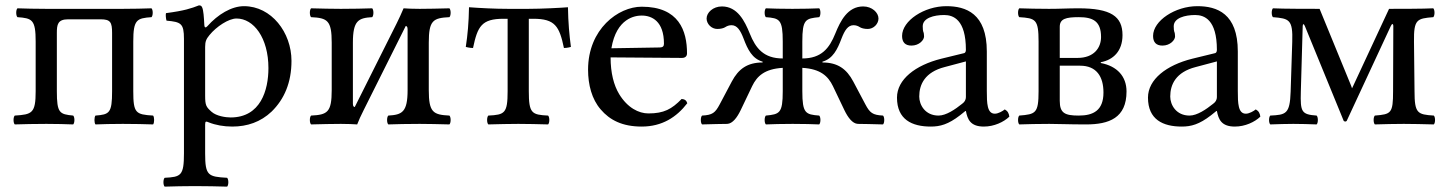

<svg xmlns="http://www.w3.org/2000/svg" viewBox="-20 -462 5402 716"><path d="M437 -429H153C113 -429 75 -430 45 -431C39 -425 39 -404 45 -398C100 -394 113 -389 113 -307V-122C113 -40 100 -35 35 -31C29 -25 29 -4 35 2C65 1 113 0 153 0C193 0 223 1 253 2C259 -4 259 -25 253 -31C202 -36 192 -40 192 -122V-339C192 -370 195 -390 234 -390H355C392 -390 398 -379 398 -339V-122C398 -40 388 -35 336 -31C331 -25 331 -4 336 2C361 1 398 0 438 0C478 0 523 1 551 2C556 -4 556 -25 551 -31C486 -35 477 -40 477 -122V-307C477 -389 490 -394 545 -398C551 -404 551 -425 545 -431C515 -430 477 -429 437 -429Z M761 -331C787 -363 832.8 -393 862 -393C926 -393 981 -321 981 -208C981 -126 952 -24 840 -24C822 -24 787 -29 769 -45.1C748.9 -63.1 745 -68.9 745 -105V-287C745 -308 749.4 -316.7 761 -331ZM742 -368C740.5 -398 738.7 -423.7 734 -434C731.9 -438.6 730 -442 722 -442C694 -431 668 -422 599 -413C597 -407 599 -391 601 -385C655 -380 666 -375 666 -317V110C666 193 655 198 594 201C588 207 588 228 594 234C629 233 666 232 706 232C746 232 794 233 827 234C833 228 833 207 827 201C756 197 745 193 745 110V2C745 -11 748.8 -9.7 759 -5.5C783.5 4.4 814.4 10 846 10C902 10 952 -7 993 -46C1040 -92 1067 -154 1067 -235C1067 -341 992 -439 890 -439C843.5 -439 792.5 -408.5 753 -364C747.4 -357.7 742.5 -358.4 742 -368Z M1303 -63C1300 -63 1296 -65 1296 -75V-303C1296 -386 1317 -395 1368 -398C1374 -404 1374 -425 1368 -431C1345 -430 1288 -429 1251 -429C1218.4 -429 1178 -430 1140 -431C1134 -425 1134 -404 1140 -398C1201 -395 1217 -386 1217 -303V-126C1217 -43 1201 -34 1140 -31C1134 -25 1134 -4 1140 2C1179 1 1219 0 1251 0C1273.6 0 1301 1 1312 2C1317 -11.8 1326.3 -31.7 1336.6 -52.2L1493 -365C1496 -365 1500 -363 1500 -353V-126C1500 -43 1479 -34 1428 -31C1422 -25 1422 -4 1428 2C1451 1 1505.2 0 1545 0C1575.8 0 1617 1 1656 2C1662 -4 1662 -25 1656 -31C1595 -34 1579 -43 1579 -126V-303C1579 -386 1595 -395 1656 -398C1662 -404 1662 -425 1656 -431C1616 -430 1575.8 -429 1545 -429C1522.8 -429 1495 -430 1485 -431C1477.2 -412.5 1468.1 -392.4 1459.1 -374.5Z M1873 -122C1873 -39 1862 -34 1801 -31C1795 -25 1795 -4 1801 2C1840 1 1879.7 0 1913 0C1947.3 0 1986 1 2024 2C2030 -4 2030 -25 2024 -31C1963 -34 1952 -39 1952 -122V-392H1969C2050 -392 2066 -364 2083 -283C2096 -283 2109 -287 2109 -287C2103 -333 2099 -377 2098 -435C2075 -433 2000 -429 1950 -429H1875C1825 -429 1769 -432 1729 -435C1728 -377 1724 -333 1717 -287C1717 -287 1731 -283 1744 -283C1761 -364 1776 -392 1858 -392H1873Z M2260 -282C2279 -395 2349 -404 2373 -404C2411 -404 2456 -383 2456 -299C2456 -290 2452 -285.2 2441 -285ZM2522 -93C2485 -55 2456 -39 2398 -39C2362 -39 2320 -60 2289 -111C2269 -144 2257 -190 2257 -248L2523 -246C2535 -246 2542 -252 2542 -263C2542 -347 2512 -437 2373 -437C2286 -437 2173 -354 2173 -202C2173 -146 2187 -92 2220 -54C2254 -14 2301 10 2373 10C2449 10 2503 -25 2543 -77C2540 -87 2534 -92 2522 -93Z M2692 0C2712 -1 2729 -24 2742 -51L2785 -141C2803 -178 2831 -205 2899 -209V-122C2899 -39 2887 -36 2836 -31C2830 -25 2830 -4 2836 2C2859 1 2896.2 0 2936 0C2975.4 0 3013 1 3035 2C3041 -4 3041 -25 3035 -31C2984 -35 2972 -39 2972 -122V-209C3040 -205 3068 -178 3086 -141L3129 -51C3142 -24 3159 -1 3179 0C3179 0 3253 1 3273 2C3279 -4 3279 -25 3273 -31C3234 -33 3224 -41 3207 -73L3162 -158C3137 -205 3104 -229 3047 -229V-232C3086 -243 3103 -278 3118 -318C3130 -349 3142 -368 3163 -368C3172 -368 3180 -365 3186 -361C3192 -357 3203 -354 3216 -354C3238 -354 3256 -373 3256 -393C3256 -415 3232 -438 3199 -438C3141 -438 3114 -384 3095 -337C3073 -282 3043 -244 2972 -244V-307C2972 -390 2984 -393 3035 -398C3041 -404 3041 -425 3035 -431C3011 -430 2974.8 -429 2935 -429C2895.6 -429 2859 -430 2836 -431C2830 -425 2830 -404 2836 -398C2887 -394 2899 -390 2899 -307V-244C2828 -244 2798 -282 2776 -337C2757 -384 2730 -438 2672 -438C2639 -438 2615 -415 2615 -393C2615 -373 2633 -354 2655 -354C2668 -354 2679 -357 2685 -361C2691 -365 2699 -368 2708 -368C2729 -368 2741 -349 2753 -318C2768 -278 2785 -243 2824 -232V-229C2767 -229 2734 -205 2709 -158L2664 -73C2647 -41 2637 -33 2598 -31C2592 -25 2592 -4 2598 2C2618 1 2692 0 2692 0Z M3582 -233V-101C3582 -88 3576 -81 3568 -75C3542 -54 3508 -31 3480 -31C3430 -31 3408 -71 3408 -102C3408 -147 3429 -193 3503 -212ZM3582 -48C3588 -17 3598.6 10 3649 10C3687.3 10 3723.3 -7 3744 -27C3742.3 -39.3 3738.3 -47.7 3727 -54C3719.5 -47.8 3702.7 -38 3690 -38C3661 -38 3660 -77 3660 -123V-270C3660 -412 3582 -439 3509 -439C3427 -439 3344 -385 3344 -328C3344 -304 3356 -292 3379 -292C3408 -292 3426 -313 3426 -326C3426 -333 3425 -340 3423 -344C3422 -347 3421 -353 3421 -364C3421 -395 3463 -406 3501 -406C3535 -406 3582 -389 3582 -276C3582 -269 3579 -265 3576 -264L3490 -243C3394 -219 3325 -166 3325 -98C3325 -16 3381 10 3451 10C3485.8 10 3516 2 3560 -32L3580 -48Z M3932 -246V-362C3932 -392 3955 -398 4003 -398C4055 -398 4086 -383.5 4086 -324C4086 -284 4060 -246 3998 -246ZM3932 -217H4008C4069 -217 4095 -176.5 4095 -117C4095 -50 4057 -31 4003 -31C3951 -31 3932 -40 3932 -86ZM3892 -429C3849 -429 3814 -430 3781 -431C3775 -425 3775 -404 3781 -398C3842 -394 3853 -390 3853 -307V-122C3853 -39 3842 -36 3781 -31C3775 -25 3775 -4 3781 2C3814 1 3849 0 3893 0C3930 0 3963 2 4030 2C4116 2 4181 -22 4181 -121C4181 -177 4146 -215.5 4085 -227V-230C4131 -238.5 4166 -271 4166 -331C4166 -401 4123 -431 4002 -431C3961 -431 3934.9 -429 3892 -429Z M4518 -233V-101C4518 -88 4512 -81 4504 -75C4478 -54 4444 -31 4416 -31C4366 -31 4344 -71 4344 -102C4344 -147 4365 -193 4439 -212ZM4518 -48C4524 -17 4534.6 10 4585 10C4623.3 10 4659.3 -7 4680 -27C4678.3 -39.3 4674.3 -47.7 4663 -54C4655.5 -47.8 4638.7 -38 4626 -38C4597 -38 4596 -77 4596 -123V-270C4596 -412 4518 -439 4445 -439C4363 -439 4280 -385 4280 -328C4280 -304 4292 -292 4315 -292C4344 -292 4362 -313 4362 -326C4362 -333 4361 -340 4359 -344C4358 -347 4357 -353 4357 -364C4357 -395 4399 -406 4437 -406C4471 -406 4518 -389 4518 -276C4518 -269 4515 -265 4512 -264L4426 -243C4330 -219 4261 -166 4261 -98C4261 -16 4317 10 4387 10C4421.8 10 4452 2 4496 -32L4516 -48Z M4799 -306 4793 -120C4790.3 -36 4775 -34 4717 -31C4711 -25 4711 -4 4717 2C4737 1 4787 0 4803 0C4823 0 4870 1 4890 2C4896 -4 4896 -25 4890 -31C4833 -35 4829 -45 4831 -120L4838 -365C4838.3 -374 4842.4 -373.8 4846 -365L4991 -11C4995 -8 4998.7 -8 5002 -11L5166.2 -364.2C5170.7 -374.5 5175.9 -375.6 5175.9 -363.8L5175 -122C5175 -39 5168 -36 5107 -31C5101 -25 5101 -4 5107 2C5143 1 5180 0 5215 0C5245 0 5288 1 5327 2C5333 -4 5333 -25 5327 -31C5266 -35 5255 -39 5255 -122L5253 -307C5252 -390 5264 -393 5325 -398C5331 -404 5331 -425 5325 -431C5290 -429 5193 -429 5160 -429L5026.8 -142.8L5022 -132.7L5018.4 -142.7L4901 -429C4868 -429 4762 -429 4727 -431C4721 -425 4721 -404 4727 -398C4788 -393 4801.7 -389 4799 -306Z"/></svg>

Font: Libertinus Math
Style: Regular
Weight: 400
Designer: Philipp H. Poll
Foundry: Khaled Hosny
Version: Version 6.2